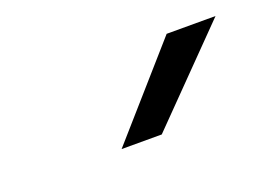

<svg xmlns="http://www.w3.org/2000/svg" viewBox="-41 -780 425 310"><g transform="rotate(-20 171.5 -625.0)"><path d="M127 -550 259 -700H343L196 -550Z"/></g></svg>

Font: Fivo Sans Modern
Style: Italic
Weight: 400
Designer: Alexander Slobzheninov
Foundry: Alexander Slobzheninov
Version: 1.0